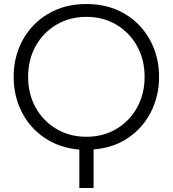

<svg xmlns="http://www.w3.org/2000/svg" viewBox="-20 -733 860 956"><path d="M375 203V12Q275 3 201.5 -47Q128 -97 88 -176Q48 -255 48 -350Q48 -426 73.5 -491.5Q99 -557 147 -607Q195 -657 261.5 -685Q328 -713 410 -713Q493 -713 559.5 -685Q626 -657 673.5 -607Q721 -557 746.5 -491.5Q772 -426 772 -350Q772 -256 732 -176.5Q692 -97 619 -47Q546 3 446 11V203ZM410 -52Q494 -52 559.5 -91Q625 -130 662.5 -197.5Q700 -265 700 -350Q700 -436 662.5 -503.5Q625 -571 559.5 -610Q494 -649 410 -649Q327 -649 261 -610Q195 -571 157.5 -503.5Q120 -436 120 -350Q120 -265 157.5 -197.5Q195 -130 261 -91Q327 -52 410 -52Z"/></svg>

Font: MuseoModerno Light
Style: Regular
Weight: 300
Designer: Pablo Cosgaya, Héctor Gatti, Marcela Romero, and the Authors of The MuseoModerno Project.
Foundry: Omnibus-Type Team
Version: Version 1.001